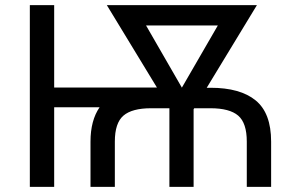

<svg xmlns="http://www.w3.org/2000/svg" viewBox="-20 -731 1107 751"><path d="M96.7 -710.9H191.9V-388.7H593.8L397.9 -710.9H984.9L788.6 -387.7H803.2Q919.9 -387.7 980.2 -338.1Q1040.5 -288.6 1040.5 -177.2V0H945.3V-177.2Q945.3 -250 911.6 -278.8Q877.9 -307.6 803.2 -307.6H739.7L737.3 -303.7V0H642.6V-307.6H570.8Q496.6 -307.6 462.9 -278.8Q429.2 -250 429.2 -177.2V0H334V-177.2Q334 -259.8 369.6 -311.5H191.9V0H96.7ZM832 -631.3H551.3L691.4 -388.2Z"/></svg>

Font: Bert Sans Medium
Style: Regular
Weight: 500
Designer: Christian Robertson, Adam Twardoch, & Cristiano Sobral
Foundry: Google
Version: Version 12.135;January 10, 2020;FontCreator 12.0.0.2547 64-b